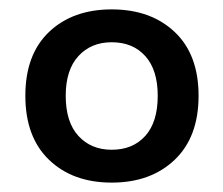

<svg xmlns="http://www.w3.org/2000/svg" viewBox="-20 -729 476 409"><path d="M218 -340Q135 -340 84.5 -388.5Q34 -437 34 -525Q34 -613 84.5 -661Q135 -709 218 -709Q301 -709 352 -661Q403 -613 403 -525Q403 -437 352 -388.5Q301 -340 218 -340ZM218 -410Q263 -410 289.5 -439.5Q316 -469 316 -525Q316 -580 289.5 -609.5Q263 -639 218 -639Q174 -639 147 -609.5Q120 -580 120 -525Q120 -469 147 -439.5Q174 -410 218 -410Z"/></svg>

Font: Space Grotesk Light SemiBold
Style: Regular
Weight: 600
Version: Version 2.000